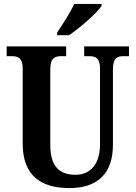

<svg xmlns="http://www.w3.org/2000/svg" viewBox="-20 -951 693 981"><path d="M272 -784V-771H333C390 -810 477 -886 499 -921V-931H359C340 -886 299 -827 272 -784ZM335 10C489 10 557 -76 557 -210V-597C557 -656 580 -664 612 -664H639V-714H410V-664H435C467 -664 491 -656 491 -601V-212C491 -112 441 -58 366 -58C287 -58 237 -97 237 -210V-597C237 -656 262 -664 293 -664H318V-714H14V-664H40C71 -664 96 -656 96 -601V-217C96 -53 190 10 335 10Z"/></svg>

Font: Noto Serif Bengali Condensed
Style: Bold
Weight: 700
Width: 3
Designer: Juan Bruce, Universal Thirst, Indian Type Foundry and the Monotype Design Team.
Foundry: Monotype Imaging Inc.
Version: Version 2.003